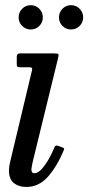

<svg xmlns="http://www.w3.org/2000/svg" viewBox="-20 -732 350 762"><path d="M211 -503.5 110.5 -92.5Q109 -87 106.8 -75.2Q104.5 -63.5 104.5 -60Q104.5 -44.5 116.5 -44.5Q134.5 -44.5 156.5 -74.5Q178.5 -104.5 196.5 -148Q200 -157 209.5 -153.5L226.5 -147.5Q232.5 -145 234 -143.2Q235.5 -141.5 233 -135.5Q206 -71 170 -30.5Q134 10 84.5 10Q55 10 35.2 -5.2Q15.5 -20.5 15.5 -56.5Q15.5 -70 20 -88.5L107 -453Q108.5 -460.5 106.2 -462.8Q104 -465 95 -465H61Q52 -465 49.2 -467.2Q46.5 -469.5 46.5 -478V-506.5Q46.5 -520 59 -520H196.5Q209.5 -520 211.5 -517.2Q213.5 -514.5 211 -503.5ZM262 -615Q242 -615 228 -629Q214 -643 214 -663Q214 -683 228 -697.2Q242 -711.5 262 -711.5Q282 -711.5 296 -697.2Q310 -683 310 -663Q310 -643 296 -629Q282 -615 262 -615ZM102 -615Q82 -615 68 -629Q54 -643 54 -663Q54 -683 68 -697.2Q82 -711.5 102 -711.5Q122 -711.5 136 -697.2Q150 -683 150 -663Q150 -643 136 -629Q122 -615 102 -615Z"/></svg>

Font: Besley* Narrow
Style: Italic
Weight: 400
Width: 4
Italic angle: -13°
Designer: Owen Earl
Foundry: indestructible type*
Version: Version 3.000; ttfautohint (v1.8.3)